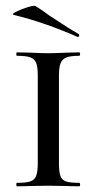

<svg xmlns="http://www.w3.org/2000/svg" viewBox="-20 -651 336 671"><path d="M257 -12Q260 -12 260 -6Q260 0 257 0Q228 0 212 -1L148 -2L86 -1Q69 0 39 0Q37 0 37 -6Q37 -12 39 -12Q71 -12 86 -17Q101 -22 106.5 -36.5Q112 -51 112 -81V-387Q112 -417 106.5 -431Q101 -445 86 -450.5Q71 -456 39 -456Q37 -456 37 -462Q37 -468 39 -468L86 -467Q124 -465 148 -465Q173 -465 213 -467L257 -468Q260 -468 260 -462Q260 -456 257 -456Q226 -456 211.5 -450Q197 -444 191.5 -429.5Q186 -415 186 -385V-81Q186 -51 191 -36.5Q196 -22 210.5 -17Q225 -12 257 -12ZM28 -599Q19 -601 36.5 -610Q54 -619 77 -626Q100 -633 104 -630Q128 -615 152 -597Q162 -591 193.5 -570Q225 -549 255 -532Q257 -531 257 -528Q257 -525 255 -523Q253 -521 251 -522Q138 -572 28 -599Z"/></svg>

Font: Cormorant Unicase Medium
Style: Regular
Weight: 500
Designer: Christian Thalmann (Catharsis Fonts)
Foundry: Catharsis Fonts
Version: Version 4.000